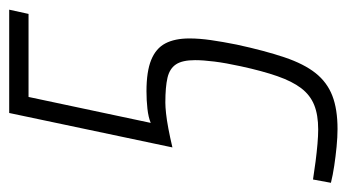

<svg xmlns="http://www.w3.org/2000/svg" viewBox="-200 -544 736 407"><g transform="rotate(-90 167.5 -340.0)"><path d="M98 8Q81 8 60.5 6Q40 4 20 1Q0 -2 -16 -6L-9 -44Q10 -41 29.5 -38.5Q49 -36 66.5 -34.5Q84 -33 97 -33Q128 -33 149 -41.5Q170 -50 184.5 -69Q199 -88 210 -119.5Q221 -151 231 -197Q238 -229 241 -253Q244 -277 244 -294Q244 -321 235 -334.5Q226 -348 206.5 -352.5Q187 -357 154 -357Q145 -357 131 -355.5Q117 -354 98.5 -350.5Q80 -347 59 -342L132 -688H351L342 -647H166L111 -388Q123 -393 141 -395Q159 -397 178 -397Q220 -397 244.5 -387Q269 -377 279.5 -357Q290 -337 290 -306Q290 -285 286.5 -260.5Q283 -236 277 -206Q264 -146 250 -104.5Q236 -63 216.5 -38.5Q197 -14 168.5 -3Q140 8 98 8Z"/></g></svg>

Font: Saira ExtraCondensed ExtraLight
Style: Italic
Weight: 250
Width: 2
Italic angle: -12°
Designer: Hector Gatti with collaboration of the Omnibus-Type team
Foundry: Omnibus-Type
Version: Version 1.101